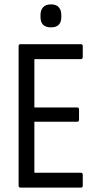

<svg xmlns="http://www.w3.org/2000/svg" viewBox="-20 -857 452 877"><path d="M74 0Q65 0 65 -9V-646Q65 -655 73 -655H350Q358 -655 358 -646V-597Q358 -587 350 -587H137V-366H333Q341 -366 341 -357V-310Q341 -301 333 -301H137V-68H350Q358 -68 358 -58V-9Q358 0 350 0ZM213 -732Q165 -732 165 -779V-788Q165 -811 177 -824Q189 -837 213 -837Q237 -837 248.5 -824Q260 -811 260 -788V-779Q260 -732 213 -732Z"/></svg>

Font: Sofia Sans Cond
Style: Regular
Weight: 400
Width: 3
Designer: Botio Nikoltchev, Ani Petrova
Foundry: lettersoup
Version: Version 4.100; ttfautohint (v1.8.3)